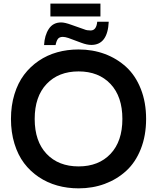

<svg xmlns="http://www.w3.org/2000/svg" viewBox="-20 -1011 822 1051"><path d="M410.2 -740.2Q487.3 -740.2 553.7 -715.6Q620.1 -690.9 670.9 -644.3Q721.7 -597.7 750.7 -524.4Q779.8 -451.2 779.8 -359.9Q779.8 -268.6 750.7 -195.3Q721.7 -122.1 670.9 -75.7Q620.1 -29.3 553.7 -4.6Q487.3 20 410.2 20Q348.6 20 293.7 4.6Q238.8 -10.7 192.1 -42Q145.5 -73.2 111.8 -117.9Q78.1 -162.6 59.1 -224.6Q40 -286.6 40 -359.9Q40 -433.1 59.1 -495.1Q78.1 -557.1 111.8 -601.8Q145.5 -646.5 191.9 -678Q238.3 -709.5 293.5 -724.9Q348.6 -740.2 410.2 -740.2ZM235.1 -551.3Q169.9 -482.4 169.9 -359.9Q169.9 -237.3 235.1 -168.7Q300.3 -100.1 410.2 -100.1Q520 -100.1 585 -168.7Q649.9 -237.3 649.9 -359.9Q649.9 -482.4 585 -551.3Q520 -620.1 410.2 -620.1Q300.3 -620.1 235.1 -551.3ZM221.2 -764.2Q224.1 -817.9 247.3 -853Q270.5 -888.2 314.9 -888.2Q335 -888.2 371.1 -875L441.9 -850.1Q455.1 -844.2 476.1 -844.2Q507.8 -844.2 512.2 -892.1H575.2Q569.3 -765.1 480 -765.1Q456.1 -765.1 424.8 -776.9L354 -803.2Q335.9 -809.1 324.2 -809.1Q305.2 -809.1 296.9 -797.9Q288.6 -786.6 284.2 -764.2ZM529.8 -991.2V-920.9H255.9V-991.2Z"/></svg>

Font: Miedinger*
Style: Bold
Weight: 700
Version: Version 001.000